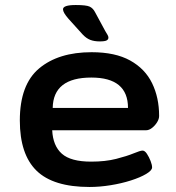

<svg xmlns="http://www.w3.org/2000/svg" viewBox="-20 -738 700 765"><path d="M337 7Q192 7 125.5 -58Q59 -123 59 -258Q59 -401 136 -465.5Q213 -530 345 -530Q439 -530 498.5 -497Q558 -464 586 -406.5Q614 -349 614 -276Q614 -264 606 -251Q598 -238 586 -228.5Q574 -219 562 -219H188Q191 -157 226.5 -125.5Q262 -94 343 -94Q400 -94 443 -105Q486 -116 512.5 -127Q539 -138 548 -138Q557 -138 565.5 -125Q574 -112 580 -96.5Q586 -81 586 -71Q586 -59 562.5 -45Q539 -31 501.5 -19Q464 -7 420.5 0Q377 7 337 7ZM190 -308H490Q490 -429 344 -429Q192 -429 190 -308ZM377 -573Q356 -573 340 -579Q324 -585 309 -601L253 -663Q231 -688 231 -701Q231 -718 282 -718Q324 -718 337.5 -711.5Q351 -705 359 -689L399 -615Q405 -605 408.5 -599Q412 -593 412 -588Q412 -581 405 -577Q398 -573 377 -573Z"/></svg>

Font: Asap Expanded SemiBold
Style: Regular
Weight: 600
Width: 7
Designer: Pablo Cosgaya
Foundry: Omnibus-Type
Version: Version 3.001; ttfautohint (v1.8.4.7-5d5b)